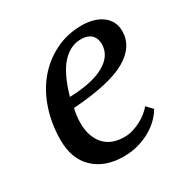

<svg xmlns="http://www.w3.org/2000/svg" viewBox="-130 -651 761 777"><g transform="rotate(-30 250.5 -262.5)"><path d="M435 -96 409 -123C403 -115.7 395.2 -108 385.5 -100C375.8 -92 365 -84.8 353 -78.5C341 -72.2 328.5 -67 315.5 -63C302.5 -59 289.3 -57 276 -57C234 -57 202.2 -69.5 180.5 -94.5C158.8 -119.5 148 -153 148 -195C148 -205.7 148.7 -216.3 150 -227C151.3 -237.7 153.3 -249 156 -261C271.3 -269 354.3 -287.7 405 -317C455.7 -346.3 481 -385 481 -433C481 -449.7 477.7 -464.3 471 -477C464.3 -489.7 455 -500.3 443 -509C431 -517.7 417 -524.2 401 -528.5C385 -532.8 368 -535 350 -535C304 -535 262.2 -525.5 224.5 -506.5C186.8 -487.5 154.7 -462 128 -430C101.3 -398 80.7 -360 66 -316C51.3 -272 44 -225 44 -175C44 -116.3 61.2 -70.8 95.5 -38.5C129.8 -6.2 175.7 10 233 10C257.7 10 280.7 7 302 1C323.3 -5 342.7 -13 360 -23C377.3 -33 392.3 -44.3 405 -57C417.7 -69.7 427.7 -82.7 435 -96ZM317 -488C330.3 -488 341.2 -486.3 349.5 -483C357.8 -479.7 364.5 -475.2 369.5 -469.5C374.5 -463.8 378 -457.5 380 -450.5C382 -443.5 383 -436.3 383 -429C383 -393 364.2 -364.3 326.5 -343C288.8 -321.7 234.7 -310 164 -308C182.7 -372.7 205 -418.8 231 -446.5C257 -474.2 285.7 -488 317 -488Z"/></g></svg>

Font: PT Serif Caption
Style: Italic
Weight: 400
Italic angle: -12°
Designer: A.Korolkova, O.Umpeleva, V.Yefimov
Foundry: ParaType Ltd
Version: Version 1.000W OFL